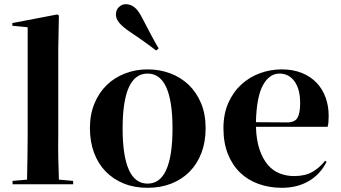

<svg xmlns="http://www.w3.org/2000/svg" viewBox="-20 -887 1629 916"><path d="M258 -238Q257 -189 258 -136.5Q259 -84 261 -30L329 -24V-8H40V-24L109 -30Q110 -84 111 -137Q112 -190 112 -238V-757L39 -764V-777L253 -818L261 -813L258 -656V-238Z M657 -804Q672 -776 683 -754.5Q694 -733 703.5 -715.5Q713 -698 721 -683.5Q729 -669 737 -656L725 -646Q713 -655 701 -664Q689 -673 674.5 -683.5Q660 -694 642 -706.5Q624 -719 600 -735Q566 -758 549.5 -777.5Q533 -797 533 -817Q533 -840 547.5 -853.5Q562 -867 580 -867Q602 -867 620.5 -853Q639 -839 657 -804ZM565 -274Q565 -144 594.5 -77.5Q624 -11 684 -11Q744 -11 773.5 -77.5Q803 -144 803 -274Q803 -536 684 -536Q565 -536 565 -274ZM961 -276Q961 -210 941 -157.5Q921 -105 884.5 -68Q848 -31 797 -11Q746 9 684 9Q621 9 570.5 -11.5Q520 -32 484 -69Q448 -106 428.5 -158.5Q409 -211 409 -276Q409 -341 430.5 -393Q452 -445 489 -481Q526 -517 576.5 -536.5Q627 -556 684 -556Q742 -556 792.5 -537Q843 -518 880.5 -482Q918 -446 939.5 -394Q961 -342 961 -276Z M1383 -47Q1436 -47 1470.5 -67Q1505 -87 1531 -120L1538 -115Q1508 -55 1453 -23Q1398 9 1325 9Q1265 9 1213.5 -9.5Q1162 -28 1125 -64Q1088 -100 1067 -153Q1046 -206 1046 -275Q1046 -344 1069.5 -396.5Q1093 -449 1132 -484.5Q1171 -520 1221 -538Q1271 -556 1324 -556Q1378 -556 1420 -539Q1462 -522 1490.5 -492Q1519 -462 1533.5 -421.5Q1548 -381 1548 -335Q1548 -318 1547 -305.5Q1546 -293 1543 -282H1201Q1203 -219 1218 -174.5Q1233 -130 1257 -101.5Q1281 -73 1313.5 -60Q1346 -47 1383 -47ZM1313 -536Q1265 -536 1234.5 -480.5Q1204 -425 1201 -304L1345 -303Q1386 -302 1399 -324.5Q1412 -347 1412 -395Q1412 -462 1385 -499Q1358 -536 1313 -536Z"/></svg>

Font: XinYuGongZhangJiaSongA
Style: Regular
Weight: 900
Designer: XinYuGong
Foundry: Adobe Systems Incorporated
Version: Version 1.00